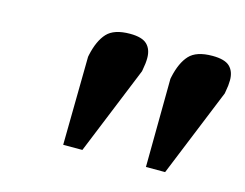

<svg xmlns="http://www.w3.org/2000/svg" viewBox="-55 -799 592 464"><g transform="rotate(15 241.0 -566.5)"><path d="M136 -637 137 -642Q145 -679 162.5 -698Q180 -717 220 -717Q250 -717 262.5 -705Q275 -693 275 -671Q275 -658 272 -643L271 -637L181 -416H133ZM342 -637 343 -642Q351 -679 368.5 -698Q386 -717 426 -717Q457 -717 469.5 -705Q482 -693 482 -671Q482 -658 479 -643L478 -637L388 -416H340Z"/></g></svg>

Font: Trirong
Style: Bold Italic
Weight: 700
Italic angle: -12°
Designer: Katatrad Team
Foundry: CadsonDemak
Version: Version 1.001